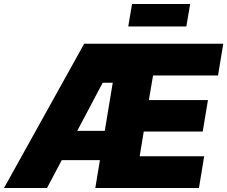

<svg xmlns="http://www.w3.org/2000/svg" viewBox="-45 -948 1145 968"><path d="M-24.9 0 379.4 -727.5H1080.6L1054.2 -567.4H726.6L705.6 -443.4H1003.4L977.1 -284.7H679.7L659.2 -160.2H984.4L958 0H435.5L523.4 -530.8H472.7L191.9 0ZM172.9 -140.6 197.3 -288.1H592.3L567.9 -140.6ZM913.6 -927.7 894.5 -814.5H601.6L620.6 -927.7Z"/></svg>

Font: Inter 16pt Black
Style: Italic
Weight: 900
Italic angle: -9.3988°
Version: Version 4.001;git-66647c0bb